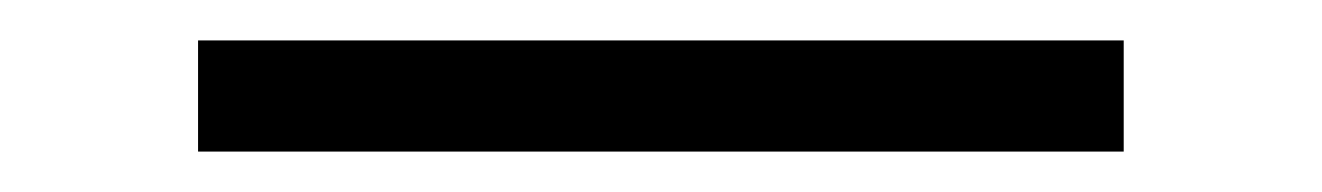

<svg xmlns="http://www.w3.org/2000/svg" viewBox="-20 6 654 95"><path d="M78 26H536V81H78Z"/></svg>

Font: Intel One Mono Light
Style: Regular
Weight: 300
Monospace: yes
Designer: Fred Shallcrass
Foundry: Frere-Jones Type LLC
Version: Version 1.004